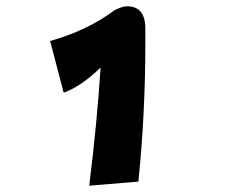

<svg xmlns="http://www.w3.org/2000/svg" viewBox="-20 -814 721 609"><path d="M263 -225Q288 -426 299 -600Q238 -540 182 -520L139 -684Q257 -717 344 -782Q368 -794 383 -794Q441 -794 441 -723V-675Q441 -456 419 -238Z"/></svg>

Font: KN Bobohei
Style: Bold
Weight: 700
Designer: Kingnam Type Foundry
Version: Version 1.710;March 18, 2023